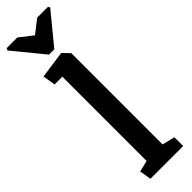

<svg xmlns="http://www.w3.org/2000/svg" viewBox="-334 -933 928 928"><g transform="rotate(-45 130.0 -469.0)"><path d="M-12 -938H61L129 -885L197 -938H271L276 -928L147 -771H111L-17 -927ZM33 0 23 -60 81 -74V-650H28L17 -715L158 -735L192 -700V-76L257 -60V0Z"/></g></svg>

Font: Kreon SemiBold
Style: Regular
Weight: 600
Designer: Julia Petretta
Foundry: Julia Petretta and Eli Heuer
Version: Version 2.002